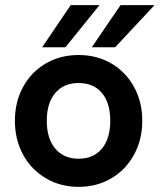

<svg xmlns="http://www.w3.org/2000/svg" viewBox="-20 -717 621 747"><path d="M38 -247Q38 -320.5 69.8 -378.8Q101.5 -437 158 -470Q214.5 -503 286 -503Q357 -503 413.2 -470Q469.5 -437 501.5 -378.8Q533.5 -320.5 533.5 -247Q533.5 -174 501.5 -115.2Q469.5 -56.5 413 -23.2Q356.5 10 286 10Q215.5 10 158.8 -23.2Q102 -56.5 70 -115Q38 -173.5 38 -247ZM286 -99.5Q344 -99.5 376.5 -138.8Q409 -178 409 -247Q409 -316.5 376.5 -355.2Q344 -394 286 -394Q227.5 -394 194.8 -355Q162 -316 162 -247Q162 -178 195 -138.8Q228 -99.5 286 -99.5ZM449 -697H581L428 -533H337ZM255 -697H367L234.5 -533H144Z"/></svg>

Font: HK Grotesk
Style: Bold
Weight: 700
Designer: Alfredo Marco Pradil
Foundry: Hanken Design Co.
Version: Version 3.001